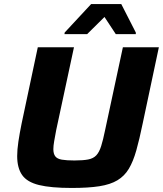

<svg xmlns="http://www.w3.org/2000/svg" viewBox="-20 -922 806 950"><path d="M335 8Q232 8 173 -6.5Q114 -21 89.5 -56Q65 -91 65 -150Q65 -181 71 -221.5Q77 -262 87 -311L167 -688H346L258 -278Q252 -246 248 -223Q244 -200 244 -184Q244 -161 253.5 -148.5Q263 -136 286 -132Q309 -128 348 -128Q391 -128 416.5 -133Q442 -138 456.5 -153.5Q471 -169 480.5 -199Q490 -229 500 -278L588 -688H766L686 -311Q670 -233 654.5 -178Q639 -123 617.5 -87Q596 -51 561 -30Q526 -9 471.5 -0.5Q417 8 335 8ZM299 -753 300 -761 431 -902H580L652 -761V-753H553L497 -838L411 -753Z"/></svg>

Font: Saira SemiExpanded
Style: Bold Italic
Weight: 700
Width: 6
Italic angle: -12°
Designer: Hector Gatti with collaboration of the Omnibus-Type team
Foundry: Omnibus-Type
Version: Version 1.101